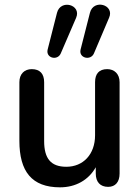

<svg xmlns="http://www.w3.org/2000/svg" viewBox="-20 -792 596 822"><path d="M237 10C304 10 359 -21 390 -76V-49C390 -13 409 8 443 8C474 8 492 -13 492 -49V-440C492 -476 469 -496 439 -496C404 -496 387 -476 387 -440V-213C387 -131 336 -78 264 -78C198 -78 169 -113 169 -188V-440C169 -476 151 -496 116 -496C85 -496 63 -476 63 -440V-189C63 -58 116 10 237 10ZM382 -563 447 -716C472 -772 380 -798 365 -737L325 -580C316 -543 368 -531 382 -563ZM240 -563 306 -716C330 -772 239 -797 224 -737L184 -580C175 -543 226 -531 240 -563Z"/></svg>

Font: SN Pro Medium
Style: Regular
Weight: 500
Designer: Tobias Whetton
Foundry: Supernotes
Version: Version 1.003;Glyphs 3.3 (3324)